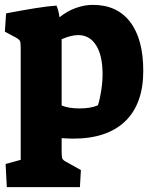

<svg xmlns="http://www.w3.org/2000/svg" viewBox="-25 -553 628 788"><path d="M-2 120 60 103V-356Q60 -378 57 -384.5Q54 -391 40 -399L-5 -423L0 -498Q5 -499 10 -500Q15 -501 21 -502Q68 -511 120.5 -519.5Q173 -528 207 -530Q216 -509 219 -482Q250 -507 285.5 -520Q321 -533 356 -533Q456 -533 509.5 -462.5Q563 -392 563 -262Q563 -127 489 -55.5Q415 16 275 16Q260 16 228 14V69Q228 91 231 98Q234 105 248 112L307 145L303 215H3ZM377 -121Q385 -146 390.5 -181.5Q396 -217 396 -248Q396 -325 369.5 -367Q343 -409 296 -409Q267 -409 228 -392V-120Q257 -108 301 -108Q348 -108 377 -121Z"/></svg>

Font: Suez One
Style: Regular
Weight: 400
Version: Version 1.000